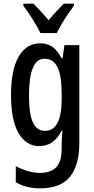

<svg xmlns="http://www.w3.org/2000/svg" viewBox="-20 -786 513 1046"><path d="M199 -550Q237 -550 265 -531Q293 -512 315 -469H321L331 -540H412V-4Q412 113 361.5 176.5Q311 240 199 240Q160 240 128 232Q96 224 66 207V119Q136 156 197 156Q255 156 285.5 126Q316 96 316 23V8Q316 -8 317 -30Q318 -52 320 -74H316Q273 10 195 10Q122 10 81 -61Q40 -132 40 -267Q40 -406 82 -478Q124 -550 199 -550ZM222 -466Q138 -466 138 -266Q138 -166 159 -119.5Q180 -73 225 -73Q316 -73 316 -247V-273Q316 -373 293.5 -419.5Q271 -466 222 -466ZM200 -606Q185 -638 158.5 -680Q132 -722 107 -755V-766H162Q180 -749 201.5 -725Q223 -701 245 -676Q269 -705 286.5 -723.5Q304 -742 328 -766H383V-755Q368 -735 350 -709Q332 -683 316 -655.5Q300 -628 289 -606Z"/></svg>

Font: Noto Sans ExtraCondensed Medium
Style: Regular
Weight: 500
Width: 2
Designer: Monotype Design Team
Foundry: Monotype Imaging Inc.
Version: Version 2.013; ttfautohint (v1.8.4.7-5d5b)